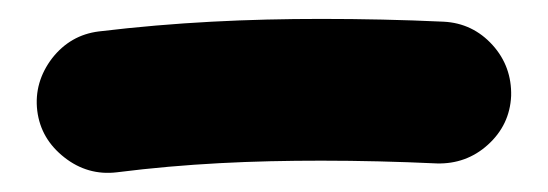

<svg xmlns="http://www.w3.org/2000/svg" viewBox="-20 -322 574 201"><path d="M19 -206.1C21.5 -186 31.2 -169.9 47.4 -157.2C63.5 -144.5 82 -139.2 102.1 -141.6C175.8 -150.9 244.6 -153.8 316.4 -153.8C356 -153.8 396.5 -152.8 437.5 -150.9C457.5 -150.4 475.6 -156.7 490.7 -170.4C505.9 -184.1 514.2 -201.2 515.1 -221.7C515.6 -241.7 509.3 -259.8 495.6 -274.9C481.9 -290 464.8 -298.3 444.3 -299.3C401.4 -301.3 358.9 -302.2 316.4 -302.2C240.2 -302.2 164.1 -298.8 83.5 -289.1C63.5 -286.6 47.4 -277.3 34.7 -261.2C22 -244.6 16.6 -226.1 19 -206.1Z"/></svg>

Font: Mikhak ExtraBold
Style: Regular
Weight: 800
Designer: Amin Abedi
Version: Version 3.2